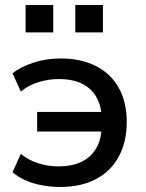

<svg xmlns="http://www.w3.org/2000/svg" viewBox="-20 -736 583 765"><path d="M220 9Q182 9 145.5 2Q109 -5 79.5 -18.5Q50 -32 30 -50L63 -123Q93 -98 132.5 -85.5Q172 -73 213 -73Q266 -73 304 -91Q342 -109 363 -144.5Q384 -180 385 -232L395 -212H128V-290H395L385 -271Q383 -316 363.5 -350Q344 -384 307 -402.5Q270 -421 213 -421Q174 -421 134 -409Q94 -397 63 -371L30 -444Q61 -469 112 -486Q163 -503 222 -503Q304 -503 363 -472.5Q422 -442 453.5 -385.5Q485 -329 485 -250Q485 -171 453.5 -112.5Q422 -54 362.5 -22.5Q303 9 220 9ZM280 -607V-716H390V-607ZM82 -607V-716H192V-607Z"/></svg>

Font: Nunito Sans 9pt SemiBold
Style: Regular
Weight: 600
Version: Version 3.101;gftools[0.9.27]